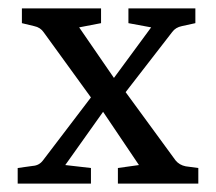

<svg xmlns="http://www.w3.org/2000/svg" viewBox="-20 -436 514 456"><path d="M22 0V-37L58 -42Q73 -43 82 -55L213 -227H233L339 -371L285 -381V-416H444V-381L412 -374Q397 -371 389 -360L262 -196H243L135 -44L196 -37V0ZM260 0V-37L310 -44L213 -188H208L84 -359Q76 -371 61 -374L32 -381V-416H220V-381L168 -371L265 -230H269L397 -55Q406 -44 421 -41L451 -37V0Z"/></svg>

Font: Rasa
Style: Regular
Weight: 400
Designer: Anna Giedrys (Yrsa+Rasa design), David Brezina (Yrsa art-direction, Rasa art-direction, design)
Foundry: Rosetta Type Foundry
Version: Version 2.004